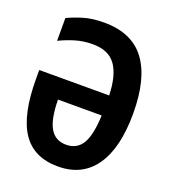

<svg xmlns="http://www.w3.org/2000/svg" viewBox="-134 -825 832 934"><g transform="rotate(20 281.5 -357.5)"><path d="M272 10Q146 10 86.5 -79.5Q27 -169 27 -356V-400H389Q386 -503 349 -555Q312 -607 230 -607Q180 -607 137 -593.5Q94 -580 60 -563V-681Q93 -697 138.5 -711Q184 -725 246 -725Q390 -725 459.5 -631.5Q529 -538 529 -357Q529 -178 463 -84Q397 10 272 10ZM273 -103Q329 -103 356.5 -148Q384 -193 388 -296H162Q163 -196 190 -149.5Q217 -103 273 -103Z"/></g></svg>

Font: Noto Sans Mono SemiCondensed
Style: Bold
Weight: 700
Width: 4
Designer: Monotype Design Team
Foundry: Monotype Imaging Inc.
Version: Version 2.014